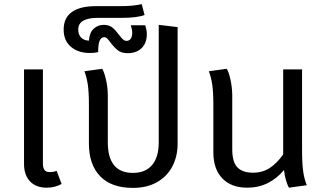

<svg xmlns="http://www.w3.org/2000/svg" viewBox="-20 -902 1585 935"><path d="M280 -6Q247 12 207 12Q156 12 126.5 -18.5Q97 -49 97 -104V-564H189V-106Q189 -85 196.5 -74.5Q204 -64 222 -64Q241 -64 256 -70Z M845 -770V-203Q845 -140 819 -91Q793 -42 744 -14.5Q695 13 627 13Q523 13 468 -43.5Q413 -100 413 -203V-392Q413 -454 407.5 -490.5Q402 -527 391 -555L478 -567Q488 -550 496.5 -512.5Q505 -475 505 -437V-209Q505 -135 535.5 -97.5Q566 -60 627 -60Q688 -60 720.5 -98Q753 -136 753 -209V-781Z M695 -736Q695 -692 669.5 -667.5Q644 -643 602 -643Q572 -643 554.5 -656.5Q537 -670 518 -695Q508 -709 501.5 -715Q495 -721 488 -721Q473 -721 465.5 -704.5Q458 -688 458 -648Q439 -644 417 -644Q361 -644 325.5 -674Q290 -704 290 -758Q290 -815 330 -843.5Q370 -872 446 -872H562Q632 -872 670 -882L684 -829Q647 -815 573 -815H456Q409 -815 385 -801Q361 -787 361 -758Q361 -734 374.5 -719.5Q388 -705 413 -704Q416 -744 436.5 -762.5Q457 -781 485 -781Q511 -781 527 -768Q543 -755 560 -732Q571 -717 579 -710Q587 -703 596 -703Q609 -703 616.5 -713.5Q624 -724 624 -742Q624 -758 617 -779H687Q695 -755 695 -736Z M1387 12Q1380 0 1373 -23Q1366 -46 1363 -74Q1329 -33 1284 -10.5Q1239 12 1184 12Q1106 12 1062.5 -33.5Q1019 -79 1019 -160V-392Q1019 -454 1013.5 -490.5Q1008 -527 997 -555L1084 -567Q1094 -552 1102 -516Q1110 -480 1111 -442V-175Q1111 -112 1136.5 -86.5Q1162 -61 1212 -61Q1258 -61 1293 -83.5Q1328 -106 1359 -150V-564H1451V-172Q1451 -105 1456.5 -67Q1462 -29 1474 0Z"/></svg>

Font: FiraGO
Style: Regular
Weight: 400
Designer: bBox Type
Foundry: bBox Type GmbH
Version: Version 1.001;April 20, 2020;FontCreator 12.0.0.2555 64-bit